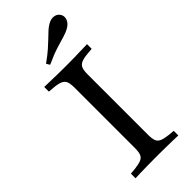

<svg xmlns="http://www.w3.org/2000/svg" viewBox="-245 -805 849 849"><g transform="rotate(-45 180.0 -380.5)"><path d="M171 -2.4Q147.6 -2.4 124.2 -2Q100.8 -1.6 80.6 -1.2Q60.5 -0.8 46 0V-29L74.2 -31.5Q100.8 -34.7 114.9 -40.7Q129 -46.8 133.9 -60.1Q138.7 -73.4 138.7 -98.4V-472.6Q138.7 -497.6 133.9 -510.9Q129 -524.2 114.9 -530.6Q100.8 -537.1 74.2 -539.5L46 -541.9V-571Q60.5 -571 80.6 -570.2Q100.8 -569.4 124.2 -569Q147.6 -568.5 171 -568.5H179.8H188.7Q212.1 -568.5 235.5 -569Q258.9 -569.4 279 -570.2Q299.2 -571 313.7 -571V-541.9L285.5 -539.5Q258.9 -537.1 244.8 -530.6Q230.6 -524.2 225.8 -510.9Q221 -497.6 221 -472.6V-98.4Q221 -73.4 225.8 -60.1Q230.6 -46.8 244.8 -40.7Q258.9 -34.7 285.5 -31.5L313.7 -29V0Q299.2 -0.8 279 -1.2Q258.9 -1.6 235.5 -2Q212.1 -2.4 188.7 -2.4H179.8ZM133.9 -621.8 124.2 -637.9Q154.8 -659.7 175 -677.4Q195.2 -695.2 209.3 -708.9Q223.4 -722.6 235.1 -733.5Q246.8 -744.4 260.5 -752.4Q279.8 -763.7 297.6 -760.9Q315.3 -758.1 324.2 -742.7Q332.3 -729 326.2 -712.1Q320.2 -695.2 300.8 -683.9Q284.7 -674.2 263.3 -668.1Q241.9 -662.1 210.9 -652.4Q179.8 -642.7 133.9 -621.8Z"/></g></svg>

Font: Playfair 5pt SemiExpanded Light
Style: Regular
Weight: 400
Version: Version 2.203